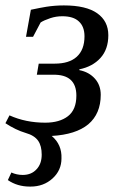

<svg xmlns="http://www.w3.org/2000/svg" viewBox="-34 -492 444 709"><path d="M79 197H76Q30 197 -5 173L8 145Q28 154 50 154Q82 154 101 133Q120 113 120 79Q120 47 107 28Q93 8 61 -1Q24 -12 -14 -37L1 -66Q61 -39 133 -39Q186 -39 217 -63Q248 -87 248 -139Q248 -218 161 -216H102L109 -257H168Q221 -257 249 -282Q278 -308 278 -358Q278 -394 257 -413Q237 -432 196 -432Q173 -432 152 -425Q128 -417 116 -409L88 -356H62L80 -456Q118 -464 137 -467Q169 -472 202 -472Q284 -472 325 -443Q366 -414 366 -362Q366 -310 337 -278Q308 -246 259 -236V-233Q295 -226 317 -201Q338 -177 338 -142Q338 -72 292 -33Q246 5 157 10Q195 42 193 93Q193 137 160 167Q127 197 79 197Z"/></svg>

Font: Libra Serif Modern
Style: Italic
Weight: 400
Italic angle: -12°
Designer: Stefan Peev, Context Ltd
Foundry: Stefan Peev, Context Ltd
Version: Version 1.000